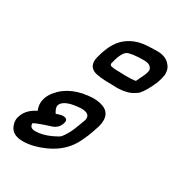

<svg xmlns="http://www.w3.org/2000/svg" viewBox="-167 -712 862 925"><g transform="rotate(30 264.0 -250.0)"><path d="M95 100Q42 100 24 67Q14 48 14 29Q14 15 20 1Q36 -40 84 -63Q76 -82 76 -100Q76 -118 83 -136Q90 -154 104 -171Q164 -245 287 -250Q382 -248 382 -181Q382 -165 377 -146Q367 -114 354 -81L339 -48Q303 29 218 69Q150 100 95 100ZM123 28Q162 28 209 6Q237 -7 246 -16Q266 -42 280 -74Q296 -114 305 -140Q306 -145 306 -150Q306 -178 260 -178Q170 -173 154 -136Q153 -132 153 -128Q153 -114 166 -94Q191 -103 202 -103Q226 -103 226 -86Q226 -78 221 -67Q211 -43 184 -33Q113 -11 92 1V4Q92 28 123 28ZM355 -350 328 -351Q255 -351 229 -362Q200 -375 200 -408Q200 -418 203 -429Q210 -458 220 -482Q236 -522 262 -548Q309 -593 381 -598Q411 -600 441 -600Q482 -600 506 -577Q528 -556 528 -526V-519Q524 -493 515 -470Q490 -411 465 -384Q437 -362 409 -356H408Q386 -350 355 -350ZM360 -421Q404 -421 415 -423Q420 -425 422 -425L444 -471Q450 -485 452 -498V-500Q452 -512 440.5 -521Q429 -530 407 -530Q335 -530 313 -517Q310 -515 310 -514Q300 -506 289 -480Q283 -465 278 -442L277 -441V-438Q277 -430 282 -427Q295 -422 337 -422Z"/></g></svg>

Font: Bubblez Graffiti
Style: Italic
Weight: 400
Italic angle: -22.5°
Designer: GGBotNet
Foundry: GGBotNet
Version: 1.00